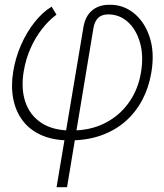

<svg xmlns="http://www.w3.org/2000/svg" viewBox="-20 -573 682 797"><path d="M214.8 204.1 326.2 -459.5Q333.5 -505.4 362.1 -529.5Q390.6 -553.7 436 -553.2Q492.2 -553.7 536.4 -517.8Q580.6 -481.9 601.3 -418.7Q622.1 -355.5 608.4 -272.9Q598.1 -210.4 571 -158.9Q543.9 -107.4 501 -69.6Q458 -31.7 399.9 -11Q341.8 9.8 269 9.8Q201.7 9.8 153.1 -11.5Q104.5 -32.7 75 -71.3Q45.4 -109.9 35.2 -161.9Q24.9 -213.9 34.7 -274.9Q43.9 -332.5 66.9 -385.3Q89.8 -438 122.6 -479.7Q155.3 -521.5 194.3 -545.4L214.4 -512.2Q181.6 -487.8 153.8 -451.9Q126 -416 106.4 -371.6Q86.9 -327.1 78.6 -277.8Q66.4 -205.6 85.2 -149.9Q104 -94.2 152.1 -62.7Q200.2 -31.2 275.9 -31.2Q356 -31.2 416.7 -62.5Q477.5 -93.8 515.9 -148.7Q554.2 -203.6 565.4 -273.4Q576.7 -342.3 561 -396.5Q545.4 -450.7 510.7 -481.9Q476.1 -513.2 429.2 -513.2Q401.9 -513.2 387 -498.3Q372.1 -483.4 367.7 -455.6L258.3 204.1Z"/></svg>

Font: Inter Tight ExtraLight
Style: Italic
Weight: 250
Italic angle: -9.39999°
Designer: Rasmus Andersson
Foundry: rsms
Version: Version 3.004